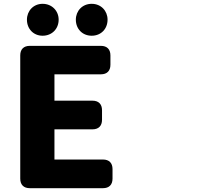

<svg xmlns="http://www.w3.org/2000/svg" viewBox="-20 -945 1040 1005"><path d="M86 -655V-10C86 22 104 40 136 40H519C551 40 569 22 569 -10V-60C569 -92 551 -110 519 -110H265V-268H464C496 -268 514 -286 514 -318V-368C514 -400 496 -418 464 -418H265V-556H508C540 -556 558 -574 558 -606V-655C558 -687 540 -705 508 -705H136C104 -705 86 -687 86 -655ZM121 -842C121 -794 155 -758 203 -758C252 -758 287 -794 287 -842C287 -888 252 -925 203 -925C155 -925 121 -888 121 -842ZM377 -842C377 -794 411 -758 460 -758C509 -758 543 -794 543 -842C543 -888 509 -925 460 -925C411 -925 377 -888 377 -842Z"/></svg>

Font: コーポレート・ロゴ（ラウンド）ver3 Bold
Style: Regular
Weight: 700
Designer: [KANA_main] LOGOTYPE.JP [Source Han Sans] Ryoko NISHIZUKA 西塚涼子 (kana, bopomofo & ideographs); Paul D. Hunt (Latin, Greek
Version: Version 12.001;FEAKit 1.0